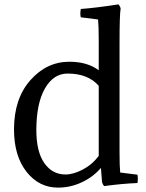

<svg xmlns="http://www.w3.org/2000/svg" viewBox="-20 -836 665 877"><path d="M526 -142Q526 -75 529 -48L608 -38Q611 -22 608 0Q535 3 456 14Q449 7 446 -5L441 -69Q406 -28 354 -3.5Q302 21 245 21Q158 21 101 -51.5Q44 -124 44 -245Q44 -385 118.5 -469.5Q193 -554 297 -554Q379 -554 431 -515V-649Q431 -715 428 -747L349 -757Q345 -772 349 -795Q418 -800 521 -816Q530 -806 531 -796Q526 -770 526 -634ZM289 -500Q224 -500 185 -431.5Q146 -363 146 -242Q146 -143 182.5 -91Q219 -39 279 -39Q315 -39 358 -61.5Q401 -84 431 -124V-444Q382 -500 289 -500Z"/></svg>

Font: Adamina
Style: Regular
Weight: 400
Designer: Cyreal (www.cyreal.org)
Foundry: Alexei Vanyashin
Version: Version 1.013